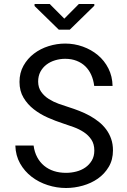

<svg xmlns="http://www.w3.org/2000/svg" viewBox="-20 -941 640 971"><path d="M457 -179.7Q457 -212.4 442.1 -234.9Q427.2 -257.3 403.8 -272.7Q380.4 -288.1 352.3 -298.3Q324.2 -308.6 298.3 -316.9Q260.7 -329.1 221.9 -346.2Q183.1 -363.3 151.1 -388.2Q119.1 -413.1 98.9 -447Q78.6 -481 78.6 -526.9Q78.6 -572.8 98.9 -608.9Q119.1 -645 151.9 -669.9Q184.6 -694.8 226.1 -707.8Q267.6 -720.7 309.6 -720.7Q356 -720.7 398.9 -705.3Q441.9 -689.9 475.1 -662.1Q508.3 -634.3 528.3 -594.7Q548.3 -555.2 549.3 -506.3H456.5Q452.6 -537.1 441.4 -562.3Q430.2 -587.4 411.6 -605.5Q393.1 -623.5 367.4 -633.5Q341.8 -643.6 309.6 -643.6Q283.7 -643.6 259 -636.2Q234.4 -628.9 215.1 -614.3Q195.8 -599.6 184.3 -578.1Q172.9 -556.6 172.9 -528.3Q173.3 -497.6 188.5 -476.3Q203.6 -455.1 226.8 -440.4Q250 -425.8 277.1 -416Q304.2 -406.2 328.1 -398.9Q354.5 -390.6 381.3 -380.1Q408.2 -369.6 433.1 -356Q458 -342.3 479.5 -325.2Q501 -308.1 517.1 -286.4Q533.2 -264.6 542.2 -238.5Q551.3 -212.4 551.3 -180.7Q551.3 -132.8 530 -97.2Q508.8 -61.5 475.1 -37.8Q441.4 -14.2 398.9 -2.2Q356.4 9.8 314 9.8Q266.6 9.8 221.2 -4.9Q175.8 -19.5 139.9 -47.1Q104 -74.7 81.5 -114.5Q59.1 -154.3 57.6 -205.1H149.9Q154.3 -171.9 168 -146.2Q181.6 -120.6 203.1 -102.8Q224.6 -85 252.7 -75.9Q280.8 -66.9 314 -66.9Q340.3 -66.9 366 -73.5Q391.6 -80.1 411.6 -94Q431.6 -107.9 444.3 -129.2Q457 -150.4 457 -179.7ZM305.2 -846.7 378.9 -920.9H457V-912.1L333 -791H277.3L154.8 -910.6V-920.9H231.4Z"/></svg>

Font: Roboto Mono
Style: Regular
Weight: 400
Designer: Google
Version: Version 2.000985; 2015; ttfautohint (v1.3)